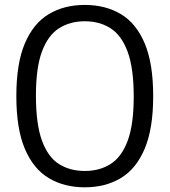

<svg xmlns="http://www.w3.org/2000/svg" viewBox="-20 -770 706 799"><path d="M333 9.5Q247 9.5 183 -28.8Q119 -67 83.5 -150.5Q48 -234 48 -370Q48 -506 83.5 -589.5Q119 -673 183 -711.2Q247 -749.5 333 -749.5Q419 -749.5 483 -711.2Q547 -673 582.2 -589.5Q617.5 -506 617.5 -370Q617.5 -234.5 582 -150.8Q546.5 -67 482.5 -28.8Q418.5 9.5 333 9.5ZM333 -58.5Q394.5 -58.5 440.2 -87.5Q486 -116.5 511.2 -184Q536.5 -251.5 536.5 -367.5Q536.5 -486 511.2 -554.5Q486 -623 440.2 -652.2Q394.5 -681.5 333 -681.5Q271.5 -681.5 225.8 -652.5Q180 -623.5 154.8 -556Q129.5 -488.5 129.5 -372.5Q129.5 -254 154.5 -185.2Q179.5 -116.5 225.2 -87.5Q271 -58.5 333 -58.5Z"/></svg>

Font: Encode Sans SemiCondensed SemiCondensed
Style: Regular
Weight: 400
Width: 4
Designer: Multiple Designers
Foundry: Impallari Type
Version: Version 3.000; ttfautohint (v1.8.3) -l 8 -r 50 -G 200 -x 14 